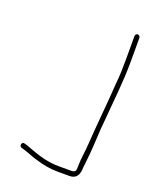

<svg xmlns="http://www.w3.org/2000/svg" viewBox="-130 -700 688 842"><g transform="rotate(20 214.0 -279.0)"><path d="M355 -610V-500C355 -463 354 -422 350 -386C344 -287 333 -193 327 -94C325 -59 318 -25 318 8C318 13 318 19 317 27C316 36 308 40 298 40H240C173 40 125 19 76 1L65 -2C58 -5 52 -2 50 5C48 12 51 17 58 20L69 23C93 30 120 43 146 49C171 57 207 64 240 64H298C329 64 341 41 341 8C341 3 342 -3 343 -9C345 -25 346 -40 348 -58C353 -110 353 -164 359 -216C366 -308 378 -401 378 -500V-610C378 -616 372 -622 366 -622C360 -622 355 -616 355 -610Z"/></g></svg>

Font: Electronic
Style: ExLt
Weight: 200
Version: Version 1.011